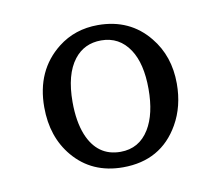

<svg xmlns="http://www.w3.org/2000/svg" viewBox="-51 -820 552 479"><g transform="rotate(-10 225.0 -580.0)"><path d="M224.1 -760.3Q305.2 -760.3 353 -701.2Q393.1 -652.3 393.1 -582.5Q393.1 -524.9 367.7 -480.5Q321.8 -399.9 225.1 -399.9Q146.5 -399.9 99.6 -455.6Q57.1 -505.9 57.1 -581.5Q57.1 -674.8 123 -726.6Q166 -760.3 224.1 -760.3ZM225.6 -721.2Q182.6 -721.2 157.2 -688.5Q128.9 -651.9 128.9 -582Q128.9 -532.7 142.6 -498.5Q167 -439 225.6 -439Q272.9 -439 298.3 -480.5Q321.3 -518.1 321.3 -581.5Q321.3 -646 297.4 -682.1Q271.5 -721.2 225.6 -721.2Z"/></g></svg>

Font: BIZ UDPMincho
Style: Regular
Weight: 400
Designer: TypeBank Co., Ltd.
Foundry: Morisawa Inc.
Version: Version 1.06